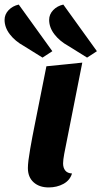

<svg xmlns="http://www.w3.org/2000/svg" viewBox="-89 -800 444 840"><path d="M187 -85Q187 -66 196.5 -54Q206 -42 226 -41Q217 -11 188.5 4.5Q160 20 124 20Q83 20 58 -2.5Q33 -25 33 -65Q33 -91 43 -148Q53 -205 61 -244L114 -510L271 -526L192 -127Q187 -100 187 -85ZM97 -548 15 -599Q-23 -620 -46 -650Q-69 -680 -69 -713Q-69 -737 -51.5 -755.5Q-34 -774 -7 -780L140 -576ZM292 -548 210 -599Q172 -620 149 -650Q126 -680 126 -713Q126 -737 143.5 -755.5Q161 -774 188 -780L335 -576Z"/></svg>

Font: Sansita
Style: Bold Italic
Weight: 700
Italic angle: -11°
Designer: Pablo Cosgaya
Foundry: Omnibus-Type
Version: Version 1.006